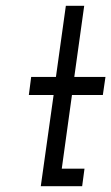

<svg xmlns="http://www.w3.org/2000/svg" viewBox="-20 -639 382 659"><path d="M206 -619 172 -375H87L79 -313H164L120 0H262L270 -60H192L227 -313H333L342 -375H235L269 -619Z"/></svg>

Font: Josefin Slab Thin SemiBold
Style: Italic
Weight: 600
Italic angle: -12°
Version: Version 2.000